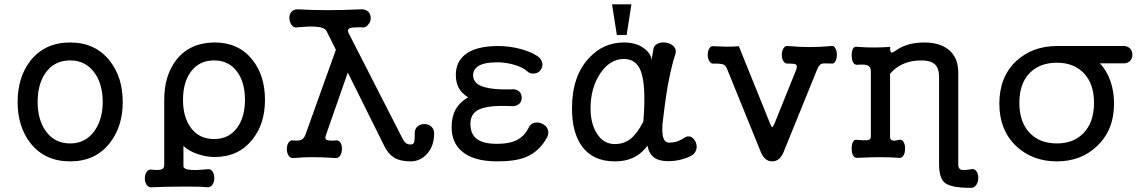

<svg xmlns="http://www.w3.org/2000/svg" viewBox="-20 -738 5324 899"><path d="M308.6 -539.1Q189.5 -539.1 122.1 -453.1Q62.5 -376 62.5 -259.8Q62.5 -145.5 122.1 -68.4Q189.5 17.6 308.6 17.6Q426.8 17.6 494.1 -68.4Q554.7 -145.5 554.7 -259.8Q554.7 -376 494.1 -453.1Q426.8 -539.1 308.6 -539.1ZM308.6 -455.1Q381.8 -455.1 423.8 -395.5Q460.9 -342.8 460.9 -260.7Q460.9 -180.7 423.8 -127Q381.8 -66.4 308.6 -66.4Q233.4 -66.4 192.4 -127Q156.2 -179.7 156.2 -260.7Q156.2 -342.8 192.4 -395.5Q233.4 -455.1 308.6 -455.1Z M982.4 -455.1Q1051.8 -455.1 1090.8 -401.4Q1127 -351.6 1127 -270.5Q1127 -190.4 1090.8 -140.6Q1051.8 -86.9 982.4 -86.9Q912.1 -86.9 873 -140.6Q836.9 -190.4 836.9 -270.5Q836.9 -351.6 873 -401.4Q912.1 -455.1 982.4 -455.1ZM749 34.2Q749 51.8 734.4 55.7Q723.6 59.6 693.4 56.6Q676.8 52.7 667 66.4Q658.2 78.1 658.2 96.7Q658.2 115.2 667 127.9Q676.8 141.6 693.4 138.7Q759.8 135.7 836.9 135.7Q914.1 134.8 948.2 138.7Q964.8 140.6 974.6 127Q983.4 114.3 983.4 94.7Q983.4 76.2 974.6 64.5Q964.8 50.8 948.2 54.7Q901.4 59.6 876 57.6Q838.9 55.7 838.9 39.1V-54.7Q864.3 -30.3 906.2 -16.6Q944.3 -2.9 985.4 -2.9Q1096.7 -2.9 1161.1 -84Q1220.7 -157.2 1220.7 -270.5Q1220.7 -384.8 1161.1 -459Q1096.7 -539.1 985.4 -539.1Q871.1 -539.1 806.6 -459Q749 -385.7 749 -270.5Z M1410.2 -107.4Q1403.3 -89.8 1392.6 -84Q1381.8 -78.1 1355.5 -80.1Q1339.8 -84 1331.1 -70.3Q1323.2 -58.6 1323.2 -40Q1323.2 -21.5 1331.1 -9.8Q1339.8 3.9 1355.5 2Q1394.5 -2 1445.3 -2Q1496.1 -2 1548.8 2Q1563.5 3.9 1573.2 -9.8Q1581.1 -22.5 1581.1 -41Q1581.1 -59.6 1573.2 -71.3Q1563.5 -84 1548.8 -80.1Q1516.6 -78.1 1507.8 -84Q1500 -89.8 1506.8 -107.4L1608.4 -398.4L1779.3 -54.7Q1796.9 -17.6 1825.2 0Q1854.5 17.6 1902.3 17.6Q1947.3 17.6 1978.5 -16.6Q2012.7 -52.7 2012.7 -114.3Q2012.7 -134.8 1998 -146.5Q1985.4 -157.2 1966.8 -157.2Q1948.2 -157.2 1935.5 -146.5Q1921.9 -134.8 1921.9 -115.2V-103.5Q1921.9 -79.1 1918.9 -72.3Q1916 -61.5 1902.3 -61.5Q1884.8 -61.5 1875 -73.2Q1868.2 -81.1 1853.5 -111.3L1612.3 -583Q1603.5 -601.6 1620.1 -606.4Q1629.9 -610.4 1667 -610.4L1679.7 -609.4Q1694.3 -609.4 1705.1 -624Q1715.8 -636.7 1715.8 -653.3Q1715.8 -671.9 1705.1 -682.6Q1691.4 -696.3 1666 -694.3Q1585 -690.4 1514.6 -690.4Q1444.3 -690.4 1376 -694.3Q1354.5 -695.3 1343.8 -681.6Q1334 -669.9 1335 -651.4Q1335.9 -634.8 1344.7 -622.1Q1354.5 -608.4 1367.2 -609.4L1376 -610.4Q1426.8 -615.2 1453.1 -613.3Q1499 -611.3 1508.8 -592.8L1552.7 -504.9Z M2312.5 -522.5Q2206.1 -522.5 2155.3 -480.5Q2114.3 -445.3 2114.3 -387.7Q2114.3 -353.5 2127 -328.1Q2140.6 -301.8 2171.9 -282.2Q2130.9 -258.8 2111.3 -221.7Q2094.7 -188.5 2094.7 -142.6Q2094.7 -72.3 2139.6 -32.2Q2193.4 17.6 2308.6 17.6Q2392.6 17.6 2441.4 -2Q2505.9 -28.3 2542 -95.7Q2551.8 -117.2 2543.9 -134.8Q2536.1 -151.4 2517.6 -159.2Q2500 -167 2482.4 -163.1Q2462.9 -158.2 2455.1 -139.6Q2435.5 -100.6 2401.4 -83Q2366.2 -64.5 2308.6 -64.5Q2240.2 -64.5 2210.9 -88.9Q2182.6 -111.3 2182.6 -159.2Q2182.6 -206.1 2223.6 -225.6Q2267.6 -246.1 2370.1 -241.2Q2394.5 -238.3 2410.2 -251Q2422.9 -261.7 2422.9 -280.3Q2422.9 -298.8 2410.2 -310.5Q2394.5 -323.2 2370.1 -319.3Q2272.5 -317.4 2229.5 -336.9Q2195.3 -353.5 2195.3 -385.7Q2195.3 -411.1 2216.8 -426.8Q2245.1 -446.3 2307.6 -446.3Q2348.6 -446.3 2391.6 -433.6Q2430.7 -420.9 2447.3 -405.3Q2460.9 -391.6 2480.5 -393.6Q2498 -394.5 2509.8 -408.2Q2521.5 -422.9 2519.5 -440.4Q2517.6 -460 2496.1 -475.6Q2465.8 -495.1 2420.9 -507.8Q2367.2 -522.5 2312.5 -522.5Z M3142.6 -485.4Q3125 -433.6 3107.4 -340.8Q3092.8 -255.9 3082 -158.2Q3079.1 -112.3 3085.9 -92.8Q3092.8 -70.3 3113.3 -70.3Q3131.8 -70.3 3145.5 -74.2Q3163.1 -79.1 3182.6 -91.8Q3198.2 -103.5 3213.9 -97.7Q3227.5 -91.8 3236.3 -75.2Q3244.1 -58.6 3241.2 -42Q3237.3 -22.5 3221.7 -11.7Q3197.3 2.9 3166 9.8Q3139.6 16.6 3107.4 16.6Q3065.4 16.6 3042 -1Q3018.6 -18.6 3011.7 -55.7Q2980.5 -14.6 2939.5 2.9Q2905.3 17.6 2858.4 17.6Q2756.8 17.6 2705.1 -52.7Q2658.2 -117.2 2658.2 -230.5Q2658.2 -380.9 2737.3 -465.8Q2804.7 -539.1 2901.4 -539.1Q2958 -539.1 2994.1 -512.7Q3025.4 -490.2 3032.2 -458L3033.2 -471.7L3039.1 -505.9Q3041 -525.4 3060.5 -534.2Q3077.1 -542 3099.6 -538.1Q3122.1 -534.2 3134.8 -520.5Q3148.4 -505.9 3142.6 -485.4ZM2901.4 -461.9Q2835.9 -461.9 2790 -393.6Q2745.1 -325.2 2745.1 -230.5Q2745.1 -160.2 2774.4 -113.3Q2805.7 -63.5 2858.4 -63.5Q2901.4 -63.5 2932.6 -87.9Q2962.9 -112.3 2992.2 -168Q3006.8 -342.8 2978.5 -410.2Q2956.1 -461.9 2901.4 -461.9ZM2936.5 -717.8H2845.7L2868.2 -574.2H2914.1Z M3384.8 -414.1 3539.1 -34.2Q3557.6 17.6 3595.7 17.6Q3633.8 17.6 3652.3 -34.2L3806.6 -414.1Q3815.4 -434.6 3827.1 -439.5Q3836.9 -442.4 3873 -440.4Q3884.8 -438.5 3891.6 -451.2Q3898.4 -462.9 3898.4 -481.4Q3898.4 -499 3891.6 -511.7Q3884.8 -525.4 3873 -522.5Q3821.3 -517.6 3772.5 -517.6Q3720.7 -517.6 3671.9 -522.5Q3657.2 -525.4 3648.4 -511.7Q3640.6 -500 3640.6 -481.4Q3640.6 -462.9 3648.4 -451.2Q3657.2 -437.5 3671.9 -440.4Q3698.2 -440.4 3706.1 -436.5Q3713.9 -431.6 3709 -414.1L3606.4 -159.2Q3598.6 -142.6 3595.7 -142.6Q3591.8 -142.6 3585.9 -159.2L3439.5 -521.5Q3413.1 -519.5 3381.8 -519.5Q3362.3 -519.5 3323.2 -521.5H3322.3Q3308.6 -524.4 3300.8 -510.7Q3293.9 -499 3293.9 -480.5Q3293.9 -461.9 3301.8 -451.2Q3309.6 -437.5 3324.2 -440.4Q3357.4 -440.4 3368.2 -435.5Q3377.9 -430.7 3384.8 -414.1Z M4057.6 -404.3V-95.7Q4057.6 -84 4040 -81.1Q4028.3 -80.1 3994.1 -83Q3981.4 -86.9 3973.6 -73.2Q3967.8 -61.5 3967.8 -43Q3967.8 -23.4 3973.6 -11.7Q3981.4 2.9 3994.1 1Q4062.5 -2 4104.5 -2Q4147.5 -2 4188.5 1Q4202.1 3.9 4210.9 -10.7Q4217.8 -22.5 4217.8 -42Q4217.8 -61.5 4210.9 -73.2Q4202.1 -86.9 4188.5 -83Q4170.9 -78.1 4160.2 -80.1Q4147.5 -83 4147.5 -95.7V-392.6Q4172.9 -421.9 4206.1 -437.5Q4245.1 -455.1 4293 -455.1Q4335.9 -455.1 4355.5 -438.5Q4377 -419.9 4377 -377V30.3Q4377 97.7 4405.3 119.1Q4434.6 141.6 4525.4 141.6Q4541 142.6 4551.8 127Q4560.5 113.3 4560.5 94.7Q4560.5 75.2 4551.8 63.5Q4541 49.8 4525.4 54.7Q4491.2 60.5 4479.5 56.6Q4466.8 51.8 4466.8 31.2V-399.4Q4466.8 -469.7 4419.9 -506.8Q4377.9 -539.1 4307.6 -539.1Q4256.8 -539.1 4217.8 -524.4Q4193.4 -515.6 4169.9 -498L4168 -497.1Q4157.2 -490.2 4153.3 -492.2Q4146.5 -495.1 4148.4 -518.6Q4111.3 -515.6 4072.3 -515.6Q4037.1 -515.6 3994.1 -518.6Q3981.4 -522.5 3973.6 -509.8Q3967.8 -498 3967.8 -478.5Q3967.8 -460 3973.6 -447.3Q3981.4 -433.6 3994.1 -434.6Q4026.4 -437.5 4040 -432.6Q4057.6 -426.8 4057.6 -404.3Z M4752.9 -256.8Q4752.9 -347.7 4802.7 -397.5Q4849.6 -444.3 4928.7 -444.3Q5006.8 -444.3 5052.7 -397.5Q5102.5 -347.7 5102.5 -256.8Q5102.5 -165 5052.7 -114.3Q5006.8 -66.4 4928.7 -66.4Q4849.6 -66.4 4802.7 -114.3Q4752.9 -165 4752.9 -256.8ZM5234.4 -522.5H4928.7Q4815.4 -522.5 4739.3 -453.1Q4659.2 -378.9 4659.2 -252.9Q4659.2 -127.9 4739.3 -52.7Q4815.4 17.6 4928.7 17.6Q5041 17.6 5115.2 -52.7Q5196.3 -127.9 5196.3 -252.9Q5196.3 -309.6 5179.7 -357.4Q5162.1 -408.2 5129.9 -441.4H5234.4Q5256.8 -439.5 5270.5 -452.1Q5282.2 -463.9 5282.2 -481.4Q5282.2 -500 5270.5 -511.7Q5256.8 -524.4 5234.4 -522.5Z"/></svg>

Font: Gungsuh
Style: Regular
Weight: 400
Version: Version 2.21